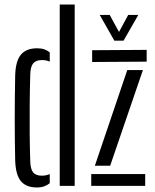

<svg xmlns="http://www.w3.org/2000/svg" viewBox="-20 -820 684 847"><path d="M47 -112Q46 -155 45.5 -201.2Q45 -247.5 45 -295.5Q45 -343.5 45.5 -392Q46 -440.5 47 -488Q49 -552 72.8 -579.5Q96.5 -607 143.5 -607Q162.5 -607 175.8 -602.2Q189 -597.5 199.5 -589V-548Q184.5 -555 165 -555Q138.5 -555 126.5 -540.5Q114.5 -526 113.5 -492.5Q111.5 -424 111 -358Q110.5 -292 111 -229.5Q111.5 -167 113.5 -107.5Q114.5 -74.5 126 -59.8Q137.5 -45 164.5 -45Q183.5 -45 199.5 -52V-12Q189 -3 175.2 2Q161.5 7 142.5 7Q95 7 72 -21Q49 -49 47 -112ZM243.5 0V-800H309.5V0ZM382.5 0V-52H620.5V0ZM386.5 -546.5V-598.5L627 -600V-548ZM398.5 -89 541.5 -511H610.5L466 -89ZM484.5 -640.5 420 -754H464L505 -679L545.5 -754H590L525 -640.5Z"/></svg>

Font: Big Shoulders Stencil Display Thin
Style: Regular
Weight: 400
Version: Version 2.001